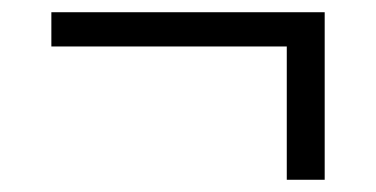

<svg xmlns="http://www.w3.org/2000/svg" viewBox="-20 -413 615 314"><path d="M449 -119V-337H64V-393H511V-119Z"/></svg>

Font: Jozsika Light
Style: Regular
Weight: 300
Monospace: yes
Designer: Belleve Invis
Foundry: Belleve Invis
Version: 2.1.0